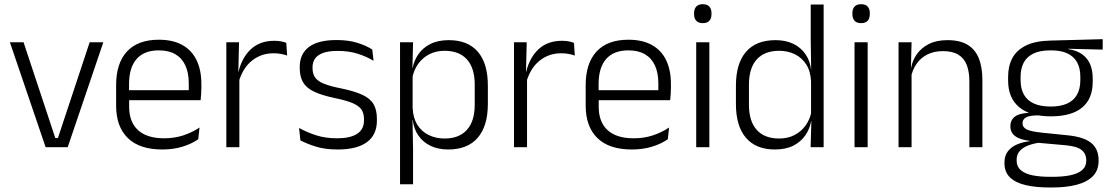

<svg xmlns="http://www.w3.org/2000/svg" viewBox="-20 -684 5154 892"><path d="M237 -42.5H249L396.5 -487.5H460L294.5 0H192L26 -487.5H89.5Z M734 10.5Q628.5 10.5 574 -42.5Q519.5 -95.5 519.5 -193.5V-288.5Q519.5 -390.5 570.2 -445Q621 -499.5 718 -499.5Q783 -499.5 827 -475Q871 -450.5 893.2 -404.5Q915.5 -358.5 915.5 -294V-276.5Q915.5 -262 914.5 -247.5Q913.5 -233 912 -218.5H856Q857 -240.5 857 -260.2Q857 -280 857 -296.5Q857 -345.5 841.2 -379.8Q825.5 -414 794.8 -432Q764 -450 718 -450Q649.5 -450 614.5 -409.8Q579.5 -369.5 579.5 -293.5V-246L580 -238V-187.5Q580 -154 589.8 -127Q599.5 -100 619.8 -80.8Q640 -61.5 670.8 -51.5Q701.5 -41.5 742.5 -41.5Q790 -41.5 830.8 -54.8Q871.5 -68 907 -91.5L901 -37Q870 -15.5 827.5 -2.5Q785 10.5 734 10.5ZM898.5 -218.5H551V-265H898.5Z M1088.5 -301.5 1073 -348 1088 -350Q1104 -417 1146 -455.8Q1188 -494.5 1254.5 -494.5Q1272 -494.5 1286 -491.8Q1300 -489 1310 -485L1314 -426Q1301.5 -430.5 1285.5 -433.5Q1269.5 -436.5 1250.5 -436.5Q1193.5 -436.5 1150.5 -402.2Q1107.5 -368 1088.5 -301.5ZM1092 0H1031.5V-487.5H1090.5L1087 -341L1092 -336Z M1549 10.5Q1490 10.5 1447 -3Q1404 -16.5 1375.5 -32L1369.5 -89.5Q1405.5 -69.5 1448.5 -55.5Q1491.5 -41.5 1546.5 -41.5Q1607 -41.5 1639 -62.2Q1671 -83 1671 -124V-131Q1671 -157.5 1659.5 -174.8Q1648 -192 1618.5 -204.8Q1589 -217.5 1535 -228.5Q1473.5 -241.5 1438 -258.8Q1402.5 -276 1387.5 -302.5Q1372.5 -329 1372.5 -368V-373Q1372.5 -433.5 1415.2 -465.8Q1458 -498 1543.5 -498Q1600.5 -498 1642 -484.5Q1683.5 -471 1709.5 -454L1715.5 -401.5Q1683.5 -421 1642.5 -434.2Q1601.5 -447.5 1548.5 -447.5Q1508 -447.5 1482.2 -438.5Q1456.5 -429.5 1444.2 -412.5Q1432 -395.5 1432 -372.5V-368Q1432 -342 1443.5 -324.8Q1455 -307.5 1484 -295.5Q1513 -283.5 1564 -273.5Q1627 -260.5 1663.5 -243.5Q1700 -226.5 1715.5 -200Q1731 -173.5 1731 -132.5V-123.5Q1731 -57.5 1684.5 -23.5Q1638 10.5 1549 10.5Z M2062 10.5Q2015.5 10.5 1980.2 -6.5Q1945 -23.5 1923.8 -54.2Q1902.5 -85 1897.5 -126.5H1877.5L1897 -183Q1899 -136 1919 -104.2Q1939 -72.5 1972 -56.5Q2005 -40.5 2045.5 -40.5Q2113 -40.5 2149.2 -80.8Q2185.5 -121 2185.5 -198V-291Q2185.5 -367.5 2149.5 -407.8Q2113.5 -448 2045 -448Q2005.5 -448 1974.2 -431.8Q1943 -415.5 1922.8 -387.2Q1902.5 -359 1895.5 -322L1879 -366.5H1896.5Q1903.5 -403 1924 -432.5Q1944.5 -462 1979.8 -479.8Q2015 -497.5 2065 -497.5Q2153.5 -497.5 2200 -443.5Q2246.5 -389.5 2246.5 -286.5V-202Q2246.5 -98.5 2199.5 -44Q2152.5 10.5 2062 10.5ZM1899 172H1838.5V-487.5H1899L1896 -366L1897 -346V-139.5L1896.5 -125.5L1899 9Z M2425 -301.5 2409.5 -348 2424.5 -350Q2440.5 -417 2482.5 -455.8Q2524.5 -494.5 2591 -494.5Q2608.5 -494.5 2622.5 -491.8Q2636.5 -489 2646.5 -485L2650.5 -426Q2638 -430.5 2622 -433.5Q2606 -436.5 2587 -436.5Q2530 -436.5 2487 -402.2Q2444 -368 2425 -301.5ZM2428.5 0H2368V-487.5H2427L2423.5 -341L2428.5 -336Z M2915.5 10.5Q2810 10.5 2755.5 -42.5Q2701 -95.5 2701 -193.5V-288.5Q2701 -390.5 2751.8 -445Q2802.5 -499.5 2899.5 -499.5Q2964.5 -499.5 3008.5 -475Q3052.5 -450.5 3074.8 -404.5Q3097 -358.5 3097 -294V-276.5Q3097 -262 3096 -247.5Q3095 -233 3093.5 -218.5H3037.5Q3038.5 -240.5 3038.5 -260.2Q3038.5 -280 3038.5 -296.5Q3038.5 -345.5 3022.8 -379.8Q3007 -414 2976.2 -432Q2945.5 -450 2899.5 -450Q2831 -450 2796 -409.8Q2761 -369.5 2761 -293.5V-246L2761.5 -238V-187.5Q2761.5 -154 2771.2 -127Q2781 -100 2801.2 -80.8Q2821.5 -61.5 2852.2 -51.5Q2883 -41.5 2924 -41.5Q2971.5 -41.5 3012.2 -54.8Q3053 -68 3088.5 -91.5L3082.5 -37Q3051.5 -15.5 3009 -2.5Q2966.5 10.5 2915.5 10.5ZM3080 -218.5H2732.5V-265H3080Z M3275.5 0H3214.5V-487.5H3275.5ZM3245 -576.5Q3225 -576.5 3214.8 -587.5Q3204.5 -598.5 3204.5 -619V-622.5Q3204.5 -642.5 3214.8 -653.5Q3225 -664.5 3245 -664.5Q3265.5 -664.5 3275.5 -653.5Q3285.5 -642.5 3285.5 -622.5V-619Q3285.5 -598.5 3275.5 -587.5Q3265.5 -576.5 3245 -576.5Z M3580 10.5Q3492 10.5 3445.5 -43.8Q3399 -98 3399 -201V-285.5Q3399 -389 3445.8 -443.2Q3492.5 -497.5 3583 -497.5Q3629.5 -497.5 3664.8 -480.8Q3700 -464 3721.5 -433.2Q3743 -402.5 3748 -361H3768L3748 -305.5Q3746 -352.5 3726 -384Q3706 -415.5 3673.2 -431.8Q3640.5 -448 3599.5 -448Q3532 -448 3495.8 -408Q3459.5 -368 3459.5 -290.5V-197.5Q3459.5 -121 3495.5 -80.8Q3531.5 -40.5 3600 -40.5Q3640.5 -40.5 3671.5 -56.8Q3702.5 -73 3722.8 -101.2Q3743 -129.5 3750 -166L3766 -121H3748.5Q3742 -85 3721.2 -55Q3700.5 -25 3665.5 -7.2Q3630.5 10.5 3580 10.5ZM3806.5 0H3746L3749.5 -122L3748 -142V-347.5L3748.5 -362L3746.5 -500.5V-663H3806.5Z M4011 0H3950V-487.5H4011ZM3980.5 -576.5Q3960.5 -576.5 3950.2 -587.5Q3940 -598.5 3940 -619V-622.5Q3940 -642.5 3950.2 -653.5Q3960.5 -664.5 3980.5 -664.5Q4001 -664.5 4011 -653.5Q4021 -642.5 4021 -622.5V-619Q4021 -598.5 4011 -587.5Q4001 -576.5 3980.5 -576.5Z M4544 0H4483.5V-306Q4483.5 -349.5 4471.8 -381Q4460 -412.5 4433 -429.5Q4406 -446.5 4360.5 -446.5Q4318.5 -446.5 4287.5 -430.5Q4256.5 -414.5 4237.5 -386.5Q4218.5 -358.5 4211.5 -322.5L4199 -367.5H4212.5Q4219 -403.5 4239.8 -432.8Q4260.5 -462 4295.8 -479.8Q4331 -497.5 4381.5 -497.5Q4440.5 -497.5 4476 -475.5Q4511.5 -453.5 4527.8 -412.2Q4544 -371 4544 -312ZM4215 0H4154.5V-487.5H4215L4212 -367L4215 -364Z M4862 -143.5Q4766 -143.5 4714.8 -186.2Q4663.5 -229 4663.5 -310V-327Q4663.5 -377 4683.2 -414Q4703 -451 4746.5 -472.5Q4790 -494 4860.5 -495.5L5103 -502V-453.5L4943 -457.5V-456Q4983.5 -449.5 5008.5 -431Q5033.5 -412.5 5045 -384.5Q5056.5 -356.5 5056.5 -320.5V-303.5Q5056.5 -225 5007.2 -184.2Q4958 -143.5 4862 -143.5ZM4859 137.5H4869.5Q4917.5 137.5 4952.5 130.2Q4987.5 123 5007 106.5Q5026.5 90 5026.5 62.5V61Q5026.5 29.5 5004 12.2Q4981.5 -5 4927.5 -9.5L4792.5 -21.5L4813.5 -22Q4781 -17.5 4756.2 -8Q4731.5 1.5 4717.2 18Q4703 34.5 4703 59.5V60.5Q4703 89.5 4722.5 106.5Q4742 123.5 4777 130.5Q4812 137.5 4859 137.5ZM4868.5 187H4855.5Q4792 187 4745 176Q4698 165 4672.2 140.2Q4646.5 115.5 4646.5 73.5V71.5Q4646.5 40 4662.2 19.2Q4678 -1.5 4705 -13Q4732 -24.5 4764 -28L4763.5 -29.5Q4717 -35.5 4695.5 -52.2Q4674 -69 4674 -97V-97.5Q4674 -116 4682.8 -129.5Q4691.5 -143 4710 -150.5Q4728.5 -158 4758 -159.5V-168.5L4838.5 -147L4800.5 -148Q4761 -147.5 4745.8 -138.2Q4730.5 -129 4730.5 -111.5V-111Q4730.5 -92 4751 -82.2Q4771.5 -72.5 4822 -67.5L4939.5 -55.5Q5015.5 -48 5049.8 -19.8Q5084 8.5 5084 61V63Q5084 107 5057.5 134.2Q5031 161.5 4982.5 174.2Q4934 187 4868.5 187ZM4861.5 -189Q4907 -189 4937.5 -202.8Q4968 -216.5 4983.5 -244Q4999 -271.5 4999 -311V-328.5Q4999 -367.5 4983.8 -394.8Q4968.5 -422 4938.8 -436Q4909 -450 4864 -450H4860.5Q4811 -450 4780.2 -434.8Q4749.5 -419.5 4735.5 -392Q4721.5 -364.5 4721.5 -328V-311.5Q4721.5 -271.5 4737 -244.2Q4752.5 -217 4783.5 -203Q4814.5 -189 4861.5 -189Z"/></svg>

Font: Anek Devanagari Medium Light
Style: Regular
Weight: 300
Version: Version 1.003